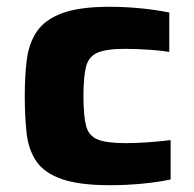

<svg xmlns="http://www.w3.org/2000/svg" viewBox="-20 -538 572 566"><path d="M305 8Q214 8 162.5 -10Q111 -28 87.5 -62Q64 -96 58.5 -145Q53 -194 53 -255Q53 -314 59 -362Q65 -410 88.5 -445Q112 -480 163 -499Q214 -518 303 -518Q348 -518 394.5 -513.5Q441 -509 479 -501V-385Q456 -389 418.5 -391.5Q381 -394 348 -394Q293 -394 267 -382.5Q241 -371 233.5 -341Q226 -311 226 -255Q226 -198 233.5 -168Q241 -138 267.5 -127Q294 -116 350 -116Q379 -116 415.5 -118.5Q452 -121 483 -125V-9Q447 -1 398.5 3.5Q350 8 305 8Z"/></svg>

Font: Saira Expanded
Style: Bold
Weight: 700
Width: 7
Designer: Hector Gatti with collaboration of the Omnibus-Type team
Foundry: Omnibus-Type
Version: Version 1.100; ttfautohint (v1.8.3)